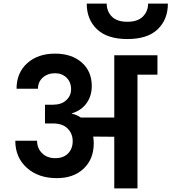

<svg xmlns="http://www.w3.org/2000/svg" viewBox="-20 -1047 953 1067"><path d="M273 -465Q321 -465 348 -490Q375 -515 375 -551Q375 -591 349.5 -615.5Q324 -640 286 -640Q245 -640 218 -616Q191 -592 191 -554H72Q72 -642 131 -695.5Q190 -749 286 -749Q378 -749 434 -700Q490 -651 490 -569Q490 -514 461 -473.5Q432 -433 379 -417V-415Q405 -410 429 -394H615V-740H855V-632H744V0H615V-287L498 -288Q501 -268 501 -251Q501 -163 445 -110Q389 -57 296 -57Q193 -57 129 -114.5Q65 -172 65 -265H186Q186 -223 214 -195.5Q242 -168 287 -168Q332 -168 358 -194Q384 -220 384 -263Q384 -304 356 -332.5Q328 -361 273 -361H230V-465ZM462 -1027H573Q573 -984 601.5 -955Q630 -926 688 -926Q745 -926 774 -955Q803 -984 803 -1027H913Q913 -939 856.5 -884.5Q800 -830 688 -830Q576 -830 519 -884.5Q462 -939 462 -1027Z"/></svg>

Font: SVN-Poppins SemiBold
Style: Regular
Weight: 600
Designer: Ninad Kale (Devanagari), Jonny Pinhorn (Latin)
Foundry: Indian Type Foundry
Version: Version 3.002 2017